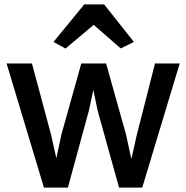

<svg xmlns="http://www.w3.org/2000/svg" viewBox="-20 -846 848 874"><path d="M180 8 10 -557H125.5L212 -234.5L236.5 -125.5L259.5 -233.5L350 -557H463L553.5 -234.5L578 -122L602.5 -231L685.5 -557H798L627.5 8H522L424 -344L405 -437L385 -344L289 8ZM278.5 -625 223.5 -655 363.5 -826H454L589.5 -655L529.5 -625.5L406.5 -733Z"/></svg>

Font: Merriweather Sans
Style: Regular
Weight: 400
Designer: Eben Sorkin
Foundry: Eben Sorkin
Version: Version 1.008; ttfautohint (v1.7.19-72a1) -l 8 -r 50 -G 200 